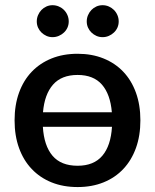

<svg xmlns="http://www.w3.org/2000/svg" viewBox="-20 -730 611 757"><path d="M149 -230Q153.5 -155.5 187 -116Q220.5 -76.5 286 -76.5Q350 -76.5 383.5 -116Q417 -155.5 421.5 -230ZM421 -287.5Q415 -358.5 381.8 -396.5Q348.5 -434.5 286 -434.5Q222.5 -434.5 189 -396.2Q155.5 -358 149.5 -287.5ZM286 -518Q342.5 -518 388.2 -499.5Q434 -481 466.2 -447Q498.5 -413 516 -364.5Q533.5 -316 533.5 -255.5Q533.5 -195 516 -146.5Q498.5 -98 466.2 -63.8Q434 -29.5 388.2 -11Q342.5 7.5 286 7.5Q229 7.5 183.2 -11Q137.5 -29.5 105 -63.8Q72.5 -98 55 -146.5Q37.5 -195 37.5 -255.5Q37.5 -316 55 -364.5Q72.5 -413 105 -447Q137.5 -481 183.2 -499.5Q229 -518 286 -518ZM251 -645.5Q251 -632.5 246 -621.2Q241 -610 232.2 -601.8Q223.5 -593.5 211.8 -588.5Q200 -583.5 187 -583.5Q174.5 -583.5 163.2 -588.5Q152 -593.5 143.5 -601.8Q135 -610 130 -621.2Q125 -632.5 125 -645.5Q125 -658.5 130 -670.2Q135 -682 143.5 -690.8Q152 -699.5 163.2 -704.5Q174.5 -709.5 187 -709.5Q200 -709.5 211.8 -704.5Q223.5 -699.5 232.2 -690.8Q241 -682 246 -670.2Q251 -658.5 251 -645.5ZM448 -645.5Q448 -632.5 443 -621.2Q438 -610 429.2 -601.8Q420.5 -593.5 409 -588.5Q397.5 -583.5 384.5 -583.5Q371.5 -583.5 360.2 -588.5Q349 -593.5 340.5 -601.8Q332 -610 327 -621.2Q322 -632.5 322 -645.5Q322 -658.5 327 -670.2Q332 -682 340.5 -690.8Q349 -699.5 360.2 -704.5Q371.5 -709.5 384.5 -709.5Q397.5 -709.5 409 -704.5Q420.5 -699.5 429.2 -690.8Q438 -682 443 -670.2Q448 -658.5 448 -645.5Z"/></svg>

Font: Lato 2
Style: Regular
Weight: 600
Designer: Lukasz Dziedzic with Adam Twardoch and Botio Nikoltchev
Foundry: tyPoland Lukasz Dziedzic
Version: Version 2.015; 2015-08-06; http://www.latofonts.com/